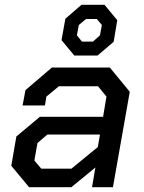

<svg xmlns="http://www.w3.org/2000/svg" viewBox="-20 -779 599 799"><path d="M27 -89 48 -211 146 -293H409L423 -377L388 -420H225L173 -377L167 -340H74L86 -404L196 -498H437L520 -397L450 0H363L377 -82L277 0H101ZM277 -77 387 -167 396 -219H177L136 -184L123 -111L152 -77ZM236 -612 252 -701 319 -759H415L468 -695L453 -605L386 -548H289ZM367 -606 396 -632 404 -675 383 -700H338L308 -675L300 -632L321 -606Z"/></svg>

Font: Chakra Petch Medium
Style: Italic
Weight: 500
Italic angle: -10°
Designer: Katatrad Aksorn Co.,Ltd.
Foundry: Cadson Demak Co.,Ltd.
Version: Version 1.000; ttfautohint (v1.6)